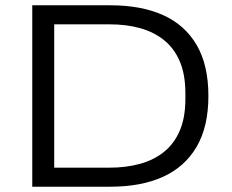

<svg xmlns="http://www.w3.org/2000/svg" viewBox="-20 -706 876 726"><path d="M102 0V-686H397Q514 -686 596.5 -649Q679 -612 723.5 -536Q768 -460 768 -343Q768 -227 723.5 -151Q679 -75 596.5 -37.5Q514 0 397 0ZM185 -72H394Q457 -72 509.5 -86.5Q562 -101 600.5 -132Q639 -163 660 -212.5Q681 -262 681 -332V-353Q681 -424 660 -473.5Q639 -523 600.5 -554Q562 -585 510 -599.5Q458 -614 394 -614H185Z"/></svg>

Font: Archivo SemiExpanded Light
Style: Regular
Weight: 300
Width: 6
Designer: Hector Gatti
Foundry: Omnibus-Type
Version: Version 2.001